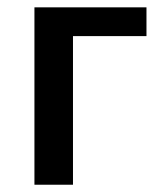

<svg xmlns="http://www.w3.org/2000/svg" viewBox="-20 -508 426 528"><path d="M74.7 0V-487.8H382.8V-408.7H180.7V0Z"/></svg>

Font: Acari Sans SemiBold
Style: Regular
Weight: 600
Designer: Alfredo Marco Pradil and Stefan Peev
Foundry: Hanken Design Co.
Version: Version 1.045;January 11, 2019;FontCreator 11.5.0.2425 64-bi